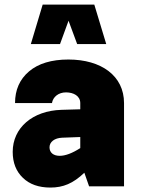

<svg xmlns="http://www.w3.org/2000/svg" viewBox="-20 -823 626 848"><path d="M527.8 -367.7C527.8 -488.3 427.2 -560.1 282.2 -560.1C207.5 -560.1 149.4 -542.5 108.4 -507.8C66.9 -472.7 46.4 -425.8 46.4 -367.7H209.5C213.9 -395 238.3 -415 271.5 -415C304.7 -415 334.5 -399.4 334.5 -367.7V-340.3L251.5 -337.9C123.5 -334 36.1 -258.3 36.1 -152.3C36.1 -104 51.3 -65.9 81.1 -37.6C110.8 -8.8 151.4 5.4 202.6 5.4C258.8 5.4 303.2 -12.7 352.5 -60.1L373.5 0H527.8ZM198.7 -172.4C198.7 -196.3 220.7 -213.4 254.4 -214.8L334.5 -217.8V-168.9C298.8 -146 268.6 -134.8 243.7 -134.8C215.8 -134.8 198.7 -148.9 198.7 -172.4ZM396.5 -802.7H168.5L116.2 -628.4H245.1L282.7 -731.4L320.8 -628.4H449.2Z"/></svg>

Font: Estedad Black
Style: Regular
Weight: 900
Designer: Amin Abedi
Version: Version 7.3